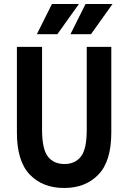

<svg xmlns="http://www.w3.org/2000/svg" viewBox="-20 -923 637 954"><path d="M64 -264V-690H189V-278Q189 -182 218 -145Q247 -108 300 -108Q353 -108 382 -145Q411 -182 411 -278V-690H533V-264Q533 -122 469 -55.5Q405 11 299 11Q192 11 128 -55.5Q64 -122 64 -264ZM163 -753 238 -903H372L265 -753ZM330 -753 405 -903H539L432 -753Z"/></svg>

Font: Radio Canada Condensed SemiBold
Style: Regular
Weight: 600
Width: 3
Designer: Charles Daoud, Etienne Aubert Bonn, Alexandre Saumier Demers, Jacques Le Bailly
Foundry: Radio-Canada
Version: Version 2.104; ttfautohint (v1.8.4.7-5d5b);gftools[0.9.28.de